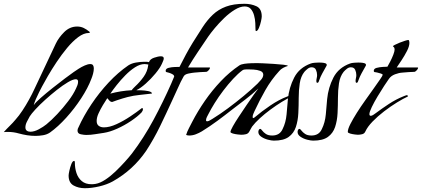

<svg xmlns="http://www.w3.org/2000/svg" viewBox="-20 -709 2226 1013"><path d="M167 8Q145 8 123 4.5Q101 1 79 -5Q65 -9 51 -11Q37 -13 23 -13Q17 -13 11.5 -13Q6 -13 0 -12Q15 -29 31.5 -45Q48 -61 62 -78Q80 -98 98.5 -126Q117 -154 133.5 -184Q150 -214 161 -238L274 -478Q289 -510 318.5 -539.5Q348 -569 387 -569Q406 -569 421.5 -561.5Q437 -554 450 -543Q454 -541 454 -538Q454 -535 448 -535Q422 -535 392.5 -513Q363 -491 334 -456Q305 -421 279 -382Q253 -343 233 -308.5Q213 -274 202 -253Q196 -242 186.5 -223Q177 -204 169 -185.5Q161 -167 158 -154Q168 -169 196 -193.5Q224 -218 258 -245Q292 -272 322.5 -295Q353 -318 369 -329Q379 -336 394.5 -346Q410 -356 427 -363.5Q444 -371 456 -371Q467 -371 471 -364.5Q475 -358 475 -348Q475 -335 471 -320Q467 -305 462 -293Q444 -245 408.5 -190.5Q373 -136 329.5 -88Q286 -40 244 -10Q228 1 207 4.5Q186 8 167 8ZM140 -14Q161 -14 185 -27Q209 -40 225 -53Q252 -75 282.5 -107.5Q313 -140 340 -175.5Q367 -211 381 -242Q385 -250 388.5 -259.5Q392 -269 392 -278Q392 -291 380 -291Q365 -291 338 -275Q311 -259 280 -234.5Q249 -210 219 -183Q189 -156 167 -132Q145 -108 137 -95Q130 -83 122 -67Q114 -51 114 -37Q114 -25 121.5 -19.5Q129 -14 140 -14Z M435 3Q424 3 406.5 -0.5Q389 -4 389 -20Q389 -29 394 -37Q421 -97 462 -158.5Q503 -220 553 -273.5Q603 -327 657 -364Q674 -375 697.5 -379Q721 -383 740 -383Q747 -383 753.5 -383Q760 -383 766 -381Q771 -397 793 -404.5Q815 -412 829 -412Q844 -412 844 -401Q844 -394 840 -386Q836 -378 834 -372Q824 -350 800.5 -321.5Q777 -293 749 -268Q721 -243 699 -233Q706 -233 724.5 -232.5Q743 -232 761 -228.5Q779 -225 782 -217Q781 -215 778 -215Q746 -211 715.5 -208Q685 -205 653 -197Q639 -193 625 -189Q611 -185 597 -180L572 -171Q564 -171 557.5 -178Q551 -185 546 -191Q536 -176 523 -154.5Q510 -133 500 -111Q490 -89 490 -71Q490 -53 501 -45Q512 -37 528 -37Q558 -37 595 -54Q632 -71 667 -94.5Q702 -118 725 -136Q728 -139 730 -139Q734 -139 734 -132Q734 -125 727 -116Q706 -94 671 -70.5Q636 -47 598 -30Q560 -13 528 -8Q505 -5 482 -1Q459 3 435 3ZM562 -215Q617 -230 675 -233Q678 -238 683.5 -243.5Q689 -249 693 -253Q718 -276 738 -304Q758 -332 762 -365L763 -367Q763 -369 754 -370Q745 -371 743 -371Q719 -371 692.5 -354Q666 -337 641 -311.5Q616 -286 595.5 -260Q575 -234 562 -215Z M428 284Q394 284 368 269.5Q342 255 342 217Q342 210 346 191.5Q350 173 356.5 156.5Q363 140 371 140Q374 140 374.5 144Q375 148 375 150Q375 178 383.5 204Q392 230 411.5 246.5Q431 263 463 263Q469 263 474.5 262.5Q480 262 485 261Q508 257 535.5 239Q563 221 589.5 195.5Q616 170 639 144.5Q662 119 676 101Q739 18 790 -77Q841 -172 883 -267L899 -305Q899 -312 890.5 -317Q882 -322 872 -325Q862 -328 857 -329Q854 -331 854 -335Q854 -347 869.5 -351Q885 -355 902.5 -355.5Q920 -356 927 -356Q943 -388 960.5 -420.5Q978 -453 997 -484Q1025 -529 1049.5 -566.5Q1074 -604 1103 -631.5Q1132 -659 1172 -674Q1212 -689 1270 -689Q1305 -689 1333 -676Q1361 -663 1361 -622Q1361 -615 1357 -596.5Q1353 -578 1346 -561.5Q1339 -545 1331 -545Q1328 -545 1328 -554Q1328 -567 1327 -587.5Q1326 -608 1320.5 -628Q1315 -648 1303.5 -661.5Q1292 -675 1271 -675Q1247 -675 1218.5 -657.5Q1190 -640 1163 -614Q1136 -588 1113.5 -561Q1091 -534 1078 -515Q1051 -475 1024 -435Q997 -395 972 -353H1085Q1088 -353 1088 -351Q1088 -346 1080.5 -338Q1073 -330 1068 -330Q1052 -330 1036.5 -328.5Q1021 -327 1006 -326Q994 -325 974.5 -321Q955 -317 949 -306Q934 -280 918 -243.5Q902 -207 888 -178Q857 -110 824.5 -43Q792 24 751 87Q682 188 575 248Q544 265 503.5 274.5Q463 284 428 284Z M978 6Q970 6 962 3Q967 -14 976.5 -32Q986 -50 994 -66Q1023 -122 1061 -177Q1099 -232 1145 -280.5Q1191 -329 1243 -364Q1252 -370 1270 -372.5Q1288 -375 1307.5 -375.5Q1327 -376 1337 -376Q1343 -376 1368 -375Q1393 -374 1423 -372Q1453 -370 1475.5 -367.5Q1498 -365 1499 -361Q1487 -358 1474 -351Q1461 -344 1453 -334Q1411 -288 1380 -233.5Q1349 -179 1323 -123Q1320 -116 1316.5 -108Q1313 -100 1313 -92Q1313 -86 1316 -86Q1318 -86 1321 -88Q1324 -90 1325 -91Q1360 -121 1406.5 -152.5Q1453 -184 1496 -200Q1497 -201 1505 -204Q1513 -207 1514 -207Q1517 -207 1518 -204.5Q1519 -202 1520 -200Q1497 -190 1467 -171.5Q1437 -153 1406.5 -130.5Q1376 -108 1350.5 -84.5Q1325 -61 1310 -41Q1306 -35 1303 -29Q1300 -23 1296 -16Q1290 -4 1278 -1Q1266 2 1253 2Q1249 2 1235 0.5Q1221 -1 1208.5 -4.5Q1196 -8 1196 -13Q1196 -20 1208.5 -42.5Q1221 -65 1241 -95Q1261 -125 1281.5 -155.5Q1302 -186 1319 -209.5Q1336 -233 1343 -242Q1311 -212 1275.5 -185Q1240 -158 1205 -131Q1167 -101 1127 -71.5Q1087 -42 1045 -16Q1030 -7 1013 -0.5Q996 6 978 6ZM1073 -69Q1079 -69 1087.5 -74Q1096 -79 1101 -82Q1140 -106 1182.5 -137.5Q1225 -169 1266 -203Q1307 -237 1339 -268Q1347 -276 1358 -289Q1369 -302 1369 -315Q1369 -329 1353 -335Q1337 -341 1317.5 -342Q1298 -343 1288 -343Q1282 -343 1273 -342.5Q1264 -342 1259 -338Q1236 -321 1210 -293Q1184 -265 1158.5 -231.5Q1133 -198 1112.5 -165Q1092 -132 1079 -106Q1076 -101 1071.5 -91.5Q1067 -82 1067 -75Q1067 -69 1073 -69Z M1425 33Q1413 33 1393.5 28Q1374 23 1358.5 12.5Q1343 2 1343 -13Q1343 -18 1345.5 -23.5Q1348 -29 1353 -29Q1357 -29 1363.5 -20Q1370 -11 1382.5 -2.5Q1395 6 1416 6Q1456 6 1471 -28Q1488 -62 1492 -105.5Q1496 -149 1499 -186Q1505 -247 1532 -299.5Q1559 -352 1620 -374Q1628 -377 1641.5 -378Q1655 -379 1663 -379Q1668 -379 1677.5 -378.5Q1687 -378 1695.5 -375.5Q1704 -373 1704 -366Q1704 -363 1700 -357Q1690 -339 1680.5 -322Q1671 -305 1664 -285Q1663 -282 1661 -277Q1659 -272 1654 -272Q1651 -272 1650 -275.5Q1649 -279 1649 -281Q1649 -289 1651 -297Q1653 -305 1653 -313Q1653 -327 1647 -340.5Q1641 -354 1624 -354Q1613 -354 1603 -346Q1593 -338 1586 -330Q1567 -306 1561.5 -269.5Q1556 -233 1556 -192.5Q1556 -152 1554 -112Q1552 -72 1541 -39Q1530 -6 1503 13.5Q1476 33 1425 33Z M1632 33Q1620 33 1600.5 28Q1581 23 1565.5 12.5Q1550 2 1550 -13Q1550 -18 1552.5 -23.5Q1555 -29 1560 -29Q1564 -29 1570.5 -20Q1577 -11 1589.5 -2.5Q1602 6 1623 6Q1663 6 1678 -28Q1695 -62 1699 -105.5Q1703 -149 1706 -186Q1712 -247 1739 -299.5Q1766 -352 1827 -374Q1835 -377 1848.5 -378Q1862 -379 1870 -379Q1875 -379 1884.5 -378.5Q1894 -378 1902.5 -375.5Q1911 -373 1911 -366Q1911 -363 1907 -357Q1897 -339 1887.5 -322Q1878 -305 1871 -285Q1870 -282 1868 -277Q1866 -272 1861 -272Q1858 -272 1857 -275.5Q1856 -279 1856 -281Q1856 -289 1858 -297Q1860 -305 1860 -313Q1860 -327 1854 -340.5Q1848 -354 1831 -354Q1820 -354 1810 -346Q1800 -338 1793 -330Q1774 -306 1768.5 -269.5Q1763 -233 1763 -192.5Q1763 -152 1761 -112Q1759 -72 1748 -39Q1737 -6 1710 13.5Q1683 33 1632 33Z M1868 2Q1865 2 1852 0.5Q1839 -1 1827 -4.5Q1815 -8 1815 -13Q1815 -28 1828.5 -54.5Q1842 -81 1862.5 -113.5Q1883 -146 1907 -179.5Q1931 -213 1951.5 -242Q1972 -271 1985.5 -290.5Q1999 -310 1999 -314Q1999 -318 1989.5 -321Q1980 -324 1969.5 -326.5Q1959 -329 1955 -329Q1952 -331 1952 -335Q1952 -347 1967.5 -351Q1983 -355 2000.5 -356Q2018 -357 2024 -357Q2030 -367 2039 -384.5Q2048 -402 2055 -420Q2062 -438 2062 -448Q2062 -457 2057.5 -460.5Q2053 -464 2053 -465Q2053 -467 2063.5 -472.5Q2074 -478 2089 -484Q2104 -490 2117 -494Q2130 -498 2134 -498Q2138 -498 2139 -491.5Q2140 -485 2140 -483Q2140 -465 2127.5 -440.5Q2115 -416 2099.5 -392.5Q2084 -369 2073 -353H2183Q2186 -353 2186 -351Q2186 -346 2178.5 -338Q2171 -330 2166 -330Q2150 -330 2135 -328.5Q2120 -327 2104 -326Q2085 -325 2064 -317Q2043 -309 2032 -293Q2024 -282 2007 -256Q1990 -230 1972 -200Q1954 -170 1941.5 -144Q1929 -118 1929 -107Q1929 -98 1936 -98Q1942 -98 1949.5 -103Q1957 -108 1961 -111Q1996 -137 2032.5 -161Q2069 -185 2109 -201Q2111 -202 2118 -204.5Q2125 -207 2126 -207Q2132 -207 2132 -200Q2108 -189 2074.5 -168.5Q2041 -148 2006.5 -121.5Q1972 -95 1945.5 -67.5Q1919 -40 1908 -16Q1903 -4 1891 -1Q1879 2 1868 2Z"/></svg>

Font: My Soul
Style: Regular
Weight: 400
Designer: Robert E. Leuschke
Foundry: Robert E. Leuschke
Version: Version 1.010; ttfautohint (v1.8.4.7-5d5b)